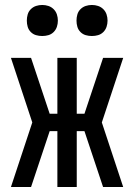

<svg xmlns="http://www.w3.org/2000/svg" viewBox="-20 -753 540 773"><path d="M476 0H395L320 -225H289V0H211V-225H180L105 0H24L110 -260L24 -520H105L180 -295H211V-520H289V-295H320L395 -520H476L390 -260ZM350 -608Q337 -608 325 -611.5Q313 -615 304 -624Q295 -633 291.5 -645Q288 -657 288 -670Q288 -683 291.5 -695Q295 -707 304 -716Q313 -725 325 -729Q337 -733 350 -733Q363 -733 375 -729Q387 -725 396 -716Q405 -707 409 -695Q413 -683 413 -670Q413 -657 409 -645Q405 -633 396 -624Q387 -615 375 -611.5Q363 -608 350 -608ZM150 -608Q137 -608 125 -611.5Q113 -615 104 -624Q95 -633 91.5 -645Q88 -657 88 -670Q88 -683 91.5 -695Q95 -707 104 -716Q113 -725 125 -729Q137 -733 150 -733Q163 -733 175 -729Q187 -725 196 -716Q205 -707 209 -695Q213 -683 213 -670Q213 -657 209 -645Q205 -633 196 -624Q187 -615 175 -611.5Q163 -608 150 -608Z"/></svg>

Font: Iosevka Algr
Style: Regular
Weight: 400
Monospace: yes
Designer: Belleve Invis
Foundry: Belleve Invis
Version: Version 26.0.2; ttfautohint (v1.8.3)